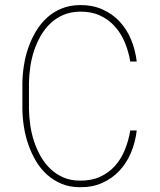

<svg xmlns="http://www.w3.org/2000/svg" viewBox="-20 -741 640 770"><path d="M528.3 -217.8Q522.9 -170.9 505.6 -129.4Q488.3 -87.9 459.5 -56.9Q430.7 -25.9 390.9 -7.8Q351.1 10.3 300.8 9.8Q259.8 9.8 227.1 -3.9Q194.3 -17.6 168.7 -40.5Q143.1 -63.5 124.8 -94.2Q106.4 -125 94.2 -159.7Q82 -194.3 76.2 -230.7Q70.3 -267.1 69.8 -302.2V-408.7Q70.3 -443.4 76.2 -480.2Q82 -517.1 94.2 -551.5Q106.4 -585.9 125 -616.7Q143.6 -647.5 168.9 -670.4Q194.3 -693.4 227.1 -706.8Q259.8 -720.2 300.8 -720.7Q350.6 -721.2 390.6 -703.4Q430.7 -685.5 459.5 -654.8Q488.3 -624 505.6 -582.5Q522.9 -541 528.3 -494.1H502.4Q495.6 -535.2 480.2 -571.8Q464.8 -608.4 439.9 -635.7Q415 -663.1 380.6 -679Q346.2 -694.8 300.8 -694.3Q264.2 -693.8 234.6 -681.4Q205.1 -668.9 182.6 -647.7Q160.2 -626.5 143.8 -598.1Q127.4 -569.8 116.9 -538.3Q106.4 -506.8 101.6 -473.6Q96.7 -440.4 96.2 -409.7V-302.2Q96.7 -271 101.6 -237.8Q106.4 -204.6 116.9 -173.1Q127.4 -141.6 143.6 -113.3Q159.7 -85 182.4 -63.5Q205.1 -42 234.4 -29.3Q263.7 -16.6 300.8 -16.6Q346.7 -16.1 381.3 -32Q416 -47.9 440.7 -75.2Q465.3 -102.5 480.5 -139.4Q495.6 -176.3 502.4 -217.8Z"/></svg>

Font: TypoPRO Roboto Mono
Style: Regular
Weight: 250
Designer: Google
Version: Version 2.000986; 2015; ttfautohint (v1.3)